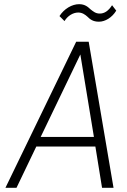

<svg xmlns="http://www.w3.org/2000/svg" viewBox="-20 -900 607 920"><path d="M355 -840C374 -840 388 -830 399 -820C411 -808 425 -796 454 -796C484 -796 517 -816 537 -849L517 -875C499 -847 480 -835 458 -835C438 -835 427 -845 414 -855C402 -866 388 -880 359 -880C326 -880 288 -859 265 -823L289 -799C304 -824 330 -840 355 -840ZM469 0H524L405 -700H345L6 0H59L154 -198H437ZM175 -244 365 -639 430 -244Z"/></svg>

Font: Arthouse Owned Light
Style: Italic
Weight: 300
Italic angle: -10°
Designer: Jeremy Tribby
Foundry: Tribby Type
Version: Version 1.000;PS 001.000;hotconv 1.0.88;makeotf.lib2.5.64775